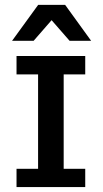

<svg xmlns="http://www.w3.org/2000/svg" viewBox="-20 -763 422 783"><path d="M47.4 0V-74.7H135.3V-459.5H47.4V-534.7H327.6V-459.5H239.7V-74.7H327.6V0ZM29.3 -596.7 135.7 -743.2H245.6L351.6 -596.7H263.7L190.4 -680.7L117.2 -596.7Z"/></svg>

Font: Harmattan
Style: Bold
Weight: 700
Designer: George W. Nuss III and SIL International
Foundry: SIL International
Version: Version 4.000